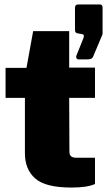

<svg xmlns="http://www.w3.org/2000/svg" viewBox="-20 -835 481 863"><path d="M291 -395 292 -155Q292 -138 300 -132Q308 -126 323 -126H407V-8Q373 8 301 8Q184 8 138 -33Q92 -74 92 -146V-395H5V-530H99L129 -695H291V-531H407V-395ZM323 -584 354 -661Q357 -669 357 -673Q357 -681 347 -682L335 -684Q325 -685 321 -688.5Q317 -692 317 -701V-799Q317 -815 331 -815H428Q441 -815 441 -802V-684Q441 -680 438 -674L400 -584Q397 -575 390.5 -571.5Q384 -568 370 -568H333Q327 -568 324 -573Q321 -578 323 -584Z"/></svg>

Font: Morrison Black
Style: Regular
Weight: 900
Designer: Pablo Impallari, Rodrigo Fuenzalida (Modified by Dan O. Williams)
Version: Version 0.03;June 6, 2019;FontCreator 11.5.0.2425 64-bit; tt